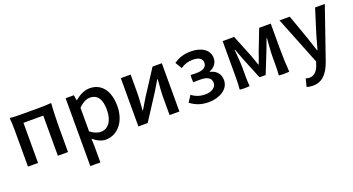

<svg xmlns="http://www.w3.org/2000/svg" viewBox="-50 -1196 3788 2059"><g transform="rotate(-20 1844.0 -167.0)"><path d="M87 -275V0H202V-458H428V0H544V-276C544 -369 548 -483 554 -551C554 -553 554 -556 544 -556C516 -553 468 -551 430 -551H315H201C163 -551 115 -553 87 -556C85 -556 81 -556 81 -551C85 -517 87 -459 87 -413V-275Z M717 -164V223H774H832V45L829 -49C875 -9 925 14 973 14C1097 14 1210 -95 1210 -284C1210 -454 1132 -564 993 -564C931 -564 871 -530 823 -490H821L811 -551H717ZM832 -333V-401C878 -445 919 -468 962 -468C1054 -468 1091 -397 1091 -282C1091 -154 1031 -83 951 -83C918 -83 875 -96 832 -132V-266Z M1815 -275V-551H1709L1522 -262C1503 -229 1472 -178 1452 -145H1448C1452 -215 1459 -288 1459 -345V-551H1347V0H1453L1640 -289C1660 -321 1690 -372 1710 -406H1715C1710 -335 1703 -262 1703 -205V0H1759H1815Z M2294 -527C2256 -552 2204 -564 2148 -564C2070 -564 2007 -543 1953 -504L1998 -429C2042 -459 2083 -473 2142 -473C2204 -473 2246 -449 2246 -401C2246 -353 2207 -325 2131 -325H2097C2085 -325 2071 -326 2063 -327C2059 -325 2059 -245 2063 -243C2076 -244 2089 -245 2103 -245H2143C2223 -245 2266 -219 2266 -164C2266 -110 2210 -77 2140 -77C2089 -77 2036 -90 1988 -128L1940 -55C2007 -3 2074 14 2150 14C2210 14 2268 -2 2310 -31C2353 -59 2380 -101 2380 -153C2380 -231 2333 -272 2267 -288V-293C2326 -314 2357 -362 2357 -413C2357 -465 2333 -502 2294 -527Z M2509 -275V-137C2509 -90 2507 -34 2503 0C2509 6 2611 6 2616 0C2613 -26 2611 -70 2611 -107V-214C2611 -266 2602 -360 2598 -419H2603C2618 -375 2638 -324 2654 -281L2748 -51H2818L2910 -281C2926 -324 2946 -373 2962 -419H2967C2962 -360 2954 -266 2954 -214V-107C2954 -70 2952 -26 2949 0C2954 6 3058 6 3068 0C3062 -68 3058 -182 3058 -275V-551H2992H2926L2834 -314C2820 -269 2803 -227 2787 -184H2782C2768 -227 2752 -269 2736 -314L2640 -551H2509Z M3574 -259 3675 -551H3564L3475 -267C3461 -217 3446 -163 3432 -112H3427C3410 -164 3393 -218 3376 -267L3275 -551H3216H3158L3376 -4L3364 34C3344 93 3309 137 3250 137C3235 137 3219 132 3209 129L3187 219C3206 226 3228 230 3257 230C3372 230 3430 151 3473 33Z"/></g></svg>

Font: GenSekiGothic2 TW M
Style: Regular
Weight: 500
Version: Version 2.100;PS 2.1;hotconv 16.6.51;makeotf.lib2.5.65220 DE